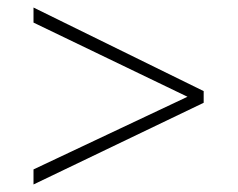

<svg xmlns="http://www.w3.org/2000/svg" viewBox="-20 -576 632 510"><path d="M69 -126 478 -319 69 -516V-556L521 -334V-303L69 -86Z"/></svg>

Font: Noto Sans Bengali ExtraLight
Style: Regular
Weight: 200
Designer: Jelle Bosma - Monotype Design Team
Foundry: Monotype Imaging Inc.
Version: Version 2.003; ttfautohint (v1.8.4.7-5d5b)